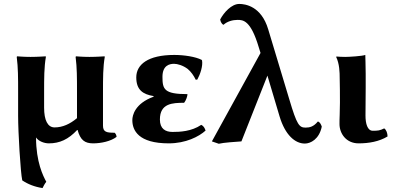

<svg xmlns="http://www.w3.org/2000/svg" viewBox="-20 -718 1995 975"><path d="M204 -248C204 -323 204 -376 213 -429L212 -432C212 -432 170 -429 135 -429C101 -429 67 -432 67 -432L65 -429C72 -373 72 -325 72 -249V-130C72 -47 84 157 93 198C121 217 156 231 196 237C201 227 207 215 215 205C199 176 163 104 163 -20C176 0 206 10 228 10C283 10 327 -10 372 -58H374C388 -7 410 10 453 10C492 10 542 0 572 -23C571 -32 568 -39 562 -44C522 -44 503 -47 503 -80V-249C503 -324 503 -376 512 -429L511 -432C511 -432 469 -429 434 -429C400 -429 366 -432 366 -432L364 -429C371 -373 371 -326 371 -250V-118C335 -88 298 -71 257 -71C222 -71 204 -108 204 -171Z M864 -394C881 -394 909 -386 933 -368C950 -354 964 -334 974 -313L982 -314C997 -341 1011 -383 1006 -411L1004 -414C973 -430 915 -439 865 -439C731 -439 672 -390 672 -325C672 -261 706 -239 760 -230V-227C664 -192 652 -131 652 -108C652 -56 683 10 837 10C923 10 990 -24 1024 -55C1019 -69 1014 -78 1002 -84C952 -50 892 -48 856 -48C820 -48 792 -64 792 -111C792 -193 855 -196 915 -196C926 -210 932 -231 932 -240C813 -240 805 -265 805 -328C805 -386 841 -394 864 -394Z M1614 -75C1611 -84 1605 -99 1594 -101C1573 -75 1553 -70 1532 -70C1500 -70 1488 -82 1449 -214L1342 -569C1307 -687 1225 -698 1195 -698C1156 -698 1117 -655 1098 -619C1100 -606 1108 -594 1115 -592C1133 -609 1161 -617 1186 -617C1214 -617 1253 -616 1294 -478L1303 -449L1056 0L1091 12C1114 6 1179 2 1206 0L1338 -334L1400 -126C1428 -33 1478 11 1528 11C1557 11 1601 -11 1614 -75Z M1706 -261C1707 -222 1706 -173 1705 -135C1704 -115 1704 -99 1704 -88C1704 -41 1737 10 1801 10C1853 10 1905 1 1948 -25C1948 -41 1942 -59 1931 -66C1909 -55 1899 -54 1873 -54C1846 -54 1836 -90 1836 -131C1836 -161 1837 -212 1837 -272V-343C1837 -375 1835 -439 1835 -439C1820 -433 1752 -429 1733 -429C1721 -429 1695 -430 1689 -431L1687 -429C1704 -394 1705 -350 1705 -322Z"/></svg>

Font: Libertinus Sans
Style: Bold
Weight: 700
Designer: Philipp H. Poll, Khaled Hosny
Foundry: Caleb Maclennan
Version: Version 7.050;RELEASE